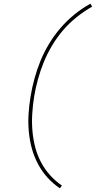

<svg xmlns="http://www.w3.org/2000/svg" viewBox="-20 -861 540 1042"><path d="M305 161Q268 136 238 103Q208 70 186.5 29.5Q165 -11 153 -54.5Q141 -98 136.5 -146Q132 -194 135 -242Q138 -290 146 -338Q154 -387 167.5 -436Q181 -485 200 -531.5Q219 -578 246.5 -623.5Q274 -669 308 -708.5Q342 -748 383.5 -782Q425 -816 471 -841L480 -825Q436 -800 395.5 -767.5Q355 -735 322 -696.5Q289 -658 262.5 -613.5Q236 -569 217.5 -523.5Q199 -478 186 -430.5Q173 -383 165 -335Q158 -290 155 -243.5Q152 -197 156 -151Q160 -105 171 -62.5Q182 -20 202.5 19Q223 58 252 90Q281 122 316 146Z"/></svg>

Font: Iosevka Slab Thin
Style: Italic
Weight: 100
Italic angle: -9°
Monospace: yes
Designer: Belleve Invis
Foundry: Belleve Invis
Version: Version 11.1.1; ttfautohint (v1.8.3)